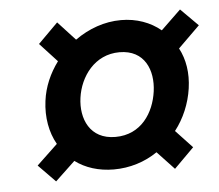

<svg xmlns="http://www.w3.org/2000/svg" viewBox="-40 -495 605 530"><g transform="rotate(-5 262.5 -229.5)"><path d="M182 -232C190 -290 231 -348 300 -348C370 -348 393 -290 385 -232C377 -174 341 -116 269 -116C198 -116 174 -175 182 -232ZM480 -69 434 -118C459 -150 476 -190 482 -232C488 -274 482 -312 465 -344L525 -403L477 -451L422 -398C393 -422 355 -436 312 -436C266 -436 222 -420 184 -393L136 -445L81 -390L129 -338C106 -307 90 -271 85 -232C79 -187 87 -144 106 -111L48 -56L95 -8L150 -60C178 -39 215 -27 257 -27C301 -27 343 -40 378 -64L425 -14Z"/></g></svg>

Font: Hussar Tani
Style: Kurs
Weight: 700
Foundry: Cannot Into Space Fonts
Version: Version 0.92